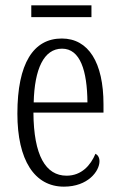

<svg xmlns="http://www.w3.org/2000/svg" viewBox="-20 -688 447 718"><path d="M97 -624H322V-668H97ZM219 10C309 10 352 -48 352 -85C352 -100 345 -109 337 -113C319 -70 285 -31 229 -31C151 -31 106 -106 105 -267H367V-298C367 -454 311 -544 211 -544C105 -544 45 -451 45 -263C45 -89 109 10 219 10ZM307 -305H106C109 -430 144 -506 212 -506C280 -506 306 -424 307 -305Z"/></svg>

Font: Noto Serif Hebrew ExtraCondensed Light
Style: Regular
Weight: 300
Width: 2
Designer: Monotype Design Team
Foundry: Monotype Imaging Inc.
Version: Version 2.004